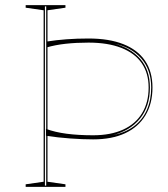

<svg xmlns="http://www.w3.org/2000/svg" viewBox="-20 -728 654 748"><path d="M80 0V-10L150 -20V-688L80 -698V-708H235V-698L165 -688V-20L235 -10V0ZM325 -562Q277 -562 236 -557.5Q195 -553 161 -543V-566Q199 -572 239.5 -575Q280 -578 325 -578Q405 -578 460.5 -556Q516 -534 545 -491.5Q574 -449 574 -387Q574 -324 546.5 -278.5Q519 -233 467.5 -209Q416 -185 343 -185Q302 -185 254 -188.5Q206 -192 159 -199V-226Q194 -213 239.5 -207Q285 -201 343 -201Q411 -201 459.5 -223Q508 -245 533.5 -287Q559 -329 559 -387Q559 -443 532 -482Q505 -521 452.5 -541.5Q400 -562 325 -562ZM155 -5H160V-703H155ZM418 -201Q468 -211 501.5 -236Q535 -261 552 -299.5Q569 -338 569 -387Q569 -456 530.5 -500Q492 -544 425 -558Q488 -542 526 -499Q564 -456 564 -387Q564 -313 525 -265.5Q486 -218 418 -201Z"/></svg>

Font: Kalnia Glaze Thin
Style: Regular
Weight: 100
Version: Version 1.110